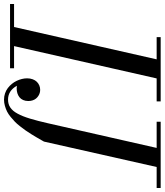

<svg xmlns="http://www.w3.org/2000/svg" viewBox="8 -838 820 956"><g transform="rotate(90 418.0 -360.0)"><path d="M-40 -20H74.5L235.5 -730H125V-750H445V-730H330.5L169.5 -20H280V0H-40ZM367 -34Q391.8 10 436 10Q447.5 10 457.2 7.2Q467 4.5 475.7 -1.6Q484.4 -7.8 491.7 -16.2Q499 -24.8 505.9 -37.6Q512.8 -50.4 518.7 -65.1Q524.6 -79.8 530.7 -99.8Q536.8 -119.8 542.2 -141.1Q547.8 -162.5 554 -190L676.5 -730H546V-750H876V-730H771.5L645 -169Q643 -165.5 638.9 -158.2Q629.5 -141.8 624.2 -132.6Q619 -123.5 608.1 -105.9Q597.2 -88.2 589.4 -77.4Q581.6 -66.5 569.3 -50.6Q557 -34.6 546.6 -24.6Q536.2 -14.6 522.4 -3.2Q508.5 8.2 495.5 14.8Q482.5 21.2 467.1 25.6Q451.6 30 436 30Q419.8 30 404.9 24.9Q390.1 19.9 378.7 11.2Q367.2 2.6 357.9 -8.8Q348.6 -20.1 342.6 -32.9Q336.5 -45.8 333.2 -59.1Q330 -72.4 330 -85Q330 -100.2 334.7 -112.8Q339.4 -125.4 347.3 -133.4Q355.2 -141.4 365.4 -145.7Q375.6 -150 387 -150Q394.8 -150 402.4 -147.9Q410.1 -145.8 417.5 -141Q424.9 -136.2 430.5 -129.5Q436.1 -122.8 439.6 -112.8Q443 -102.9 443 -91Q443 -76.5 438 -65.2Q433 -53.9 424.2 -46.9Q415.4 -40 404.2 -36.5Q393 -33 380 -33Q378.4 -33 373.1 -33.5Q367.9 -34 367 -34Z"/></g></svg>

Font: Bodoni* 11
Style: Italic
Weight: 400
Italic angle: -13°
Version: Version 1.002